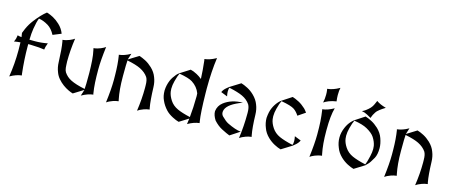

<svg xmlns="http://www.w3.org/2000/svg" viewBox="-46 -1375 4672 1980"><g transform="rotate(15 2289.5 -385.0)"><path d="M73.2 0Q95.7 -139.2 95.7 -285.6Q95.7 -317.9 94.7 -344.2Q94.2 -357.4 94.2 -369.6Q58.6 -366.7 26.9 -360.8Q34.7 -374 41.5 -397.9Q45.9 -413.6 47.9 -432.6L55.7 -430.2Q66.4 -426.8 90.8 -424.3Q87.9 -452.1 84 -467.8L103 -514.2Q126 -566.9 163.1 -615.2Q226.6 -697.8 278.8 -737.3L286.6 -734.9Q314.9 -726.6 348.1 -709Q385.7 -689 420.9 -655.8Q463.4 -615.7 481.4 -565.4L393.1 -529.3Q361.3 -589.8 317.4 -616.7Q262.2 -649.9 215.3 -655.3Q199.2 -618.7 186.5 -540.5Q178.2 -488.8 176.8 -419.9Q206.5 -419.4 235.8 -419.4Q304.2 -419.4 369.6 -432.6L368.7 -430.2Q352.1 -388.7 349.6 -360.8L341.8 -362.3Q309.6 -369.1 203.6 -372.6Q188 -373 176.3 -373Q176.3 -366.2 176.3 -359.4V-347.2Q176.3 -211.4 193.4 -60.1L196.3 -43.5Q137.2 -36.6 76.7 -2Z M505.9 -506.8Q526.4 -508.8 545.2 -513.9Q564 -519 579.8 -525.6Q595.7 -532.2 608.2 -539.1Q620.6 -545.9 628.9 -551.8Q609.9 -423.3 609.9 -304.2Q610.8 -283.2 611.6 -266.6Q612.3 -250 613.8 -236.6Q615.2 -223.1 618.7 -212.2Q622.1 -201.2 627.9 -191.4Q642.1 -170.4 660.4 -153.8Q678.7 -137.2 705.6 -123.8Q732.4 -110.4 769.3 -98.9Q806.2 -87.4 857.9 -76.7Q859.9 -94.7 860.6 -134Q861.3 -173.3 861.3 -234.9V-252Q860.4 -320.3 856.2 -379.6Q852.1 -439 840.8 -489.3L836.9 -506.8Q857.4 -508.8 876.2 -513.9Q895 -519 910.9 -525.6Q926.8 -532.2 939.2 -539.1Q951.7 -545.9 960 -551.8Q950.7 -478 946 -417.7Q941.4 -357.4 941.4 -308.6Q941.4 -268.6 942.1 -234.4Q942.9 -200.2 944.6 -169.2Q946.3 -138.2 949.5 -109.4Q952.6 -80.6 957.5 -51.3L960 -43.5Q930.2 -40 900.6 -29.5Q871.1 -19 840.3 -2L836.9 0Q841.8 -14.2 847.2 -31Q852.5 -47.9 857.9 -66.4L751 0Q730.5 -5.4 701.2 -19.3Q671.9 -33.2 642.1 -54.9Q612.3 -76.7 586.9 -106Q561.5 -135.3 548.3 -171.9Q529.3 -218.8 527.8 -274.4Q525.4 -345.7 521 -399.2Q516.6 -452.6 509.8 -489.3Z M1106.4 0Q1125 -146.5 1125 -243.2Q1125 -291.5 1124.5 -295.9Q1123.5 -409.7 1108.9 -500.5L1106.4 -508.3Q1165.5 -515.1 1226.1 -549.8L1229.5 -551.8Q1219.7 -522.9 1208.5 -485.4L1315.4 -551.8Q1343.3 -544.4 1384.3 -523.4Q1422.4 -503.4 1457.5 -470.2Q1500.5 -429.2 1518.1 -379.9Q1537.1 -333 1538.6 -277.3Q1543 -135.3 1556.6 -62.5L1560.5 -44.9Q1527.8 -41 1501 -31.2Q1458.5 -15.6 1437.5 0Q1456.5 -127.9 1456.5 -247.6Q1456.1 -263.2 1456.1 -275.4Q1456.1 -331.5 1438.5 -360.4Q1409.2 -403.3 1353.5 -431.2Q1304.7 -455.6 1209 -475.1H1208.5Q1205.1 -439.5 1205.1 -316.9V-299.8Q1205.1 -162.6 1225.6 -62.5L1229.5 -44.9Q1196.3 -41 1169.9 -31.2Q1127.4 -15.6 1106.4 0Z M1991.2 -333.5Q1966.8 -399.4 1904.3 -439.5Q1864.7 -464.8 1762.7 -482.4L1762.2 -481.9Q1748.5 -456.1 1731.9 -393.6Q1720.2 -349.6 1720.2 -310.5Q1720.2 -294.9 1722.7 -278.8Q1729 -237.3 1758.8 -191.4Q1788.1 -146 1843.3 -120.6Q1891.6 -98.1 1981 -77.6Q1991.7 -178.2 1992.7 -303.7Q1992.2 -318.8 1991.2 -333.5ZM2094.2 -737.8Q2073.2 -591.3 2073.2 -409.7Q2073.2 -391.6 2073.7 -356.9Q2076.7 -149.4 2091.3 -60.1L2094.2 -43.5Q2035.2 -36.6 1974.6 -2L1971.2 0Q1975.6 -29.3 1979.5 -61L1881.8 0Q1853 -7.3 1812.5 -28.3Q1766.6 -52.2 1739.3 -81.5Q1700.2 -123.5 1679.2 -171.9Q1658.2 -215.8 1658.2 -274.4Q1658.2 -276.4 1658.2 -276.4Q1660.6 -333 1682.1 -384.3Q1697.3 -420.4 1730.5 -460Q1740.7 -472.2 1759.8 -486.3L1863.3 -551.8Q1891.6 -546.4 1933.1 -524.4Q1960 -510.3 1989.3 -486.3Q1985.4 -579.1 1974.1 -677.7L1972.2 -687L1971.2 -692.9V-694.3Q2029.8 -701.2 2090.8 -735.8Z M2227.1 -410.2Q2239.7 -439.5 2270 -463.9L2293 -482.4L2404.3 -551.8Q2432.1 -544.4 2473.1 -523.4Q2512.2 -503.4 2546.4 -470.2Q2589.4 -428.2 2606.9 -379.9Q2626 -333 2627.4 -277.3Q2630.9 -138.7 2645.5 -62.5L2649.4 -44.9Q2616.2 -41 2589.8 -31.2Q2547.4 -15.6 2526.4 0Q2544.9 -131.8 2544.9 -262.2Q2544.9 -268.6 2544.9 -275.4Q2544.9 -331.1 2527.3 -360.4Q2496.6 -405.8 2442.4 -431.2Q2393.6 -454.1 2297.9 -475.1Q2290 -462.9 2290 -432.6Q2290 -413.6 2296.4 -382.8ZM2423.3 0Q2395.5 -9.8 2335 -41Q2289.6 -64.5 2247.1 -111.3Q2215.8 -160.2 2215.8 -201.7Q2215.8 -202.6 2215.8 -204.1Q2223.1 -263.2 2270.5 -299.8Q2350.6 -361.3 2471.2 -362.3Q2322.3 -307.6 2298.8 -240.2Q2293.9 -226.1 2293.9 -212.9Q2293.9 -190.4 2309.6 -172.9Q2351.6 -130.4 2380.4 -116.2Q2468.8 -72.8 2525.9 -67.4Z M2970.7 2Q2941.4 -5.4 2901.4 -26.4Q2861.8 -47.4 2828.1 -79.6Q2785.2 -121.1 2768.1 -169.9Q2747.1 -220.7 2747.1 -274.4Q2752.4 -341.8 2771 -382.3Q2789.6 -424.8 2819.3 -458Q2832 -472.2 2848.6 -484.4L2952.1 -552.2Q2976.1 -545.9 3022 -522.5Q3056.2 -504.9 3094.7 -469.7Q3106.4 -459 3126.5 -431.2L3047.9 -377.9Q3023.9 -416 2993.2 -437.5Q2958 -461.9 2851.6 -480.5L2851.1 -480Q2836.9 -453.6 2820.8 -391.6Q2809.1 -347.2 2809.1 -308.6Q2809.1 -293 2811.5 -276.9Q2817.9 -234.4 2847.7 -189.5Q2878.4 -143.1 2932.1 -118.7Q2982.4 -95.7 3076.2 -74.2L3076.7 -74.7Q3084.5 -86.9 3084.5 -117.2Q3084.5 -136.2 3078.1 -167L3147.5 -139.6Q3134.3 -109.9 3104.5 -85.9Q3082 -67.9 3082 -67.4Z M3269.5 -578.1Q3278.8 -618.2 3278.8 -662.1Q3278.8 -675.3 3278.1 -688.5Q3277.3 -701.7 3275.4 -714.8L3272.5 -725.1Q3335.4 -731.4 3399.9 -768.6L3403.3 -770.5Q3395.5 -742.7 3395.5 -690.9Q3395.5 -677.2 3396.7 -660.9Q3397.9 -644.5 3400.4 -625Q3380.4 -622.6 3360.6 -617.4Q3340.8 -612.3 3323.5 -605.7Q3306.2 -599.1 3292.2 -591.8Q3278.3 -584.5 3269.5 -578.1ZM3277.8 0Q3287.1 -73.7 3291.7 -134Q3296.4 -194.3 3296.4 -243.2Q3296.4 -282.7 3295.7 -317.1Q3294.9 -351.6 3293 -382.6Q3291 -413.6 3287.8 -442.4Q3284.7 -471.2 3280.3 -500.5L3277.8 -508.3Q3307.6 -511.7 3337.2 -522.2Q3366.7 -532.7 3397.5 -549.8L3400.9 -551.8Q3376.5 -467.3 3376.5 -316.9V-299.8Q3376.5 -162.6 3397 -62.5L3400.9 -44.9Q3379.9 -42.5 3361.1 -37.4Q3342.3 -32.2 3326.4 -25.9Q3310.5 -19.5 3298.1 -12.7Q3285.6 -5.9 3277.8 0Z M3629.9 -480.5 3629.4 -480Q3615.2 -453.6 3599.1 -391.6Q3587.4 -347.2 3587.4 -308.6Q3587.4 -293.5 3589.8 -276.9Q3596.2 -233.9 3626 -189.5Q3656.7 -143.1 3710.4 -118.7Q3760.7 -95.7 3854.5 -74.2L3855 -74.7Q3866.7 -101.1 3882.8 -171.4Q3892.6 -213.9 3892.6 -248.5Q3892.6 -267.1 3890.1 -281.2Q3882.8 -324.2 3854 -368.7Q3830.6 -404.8 3769.5 -439Q3721.7 -465.8 3629.9 -480.5ZM3749 2Q3719.7 -5.4 3679.7 -26.4Q3640.1 -47.4 3606.4 -79.6Q3563.5 -121.1 3546.4 -169.9Q3525.4 -219.7 3525.4 -272.5Q3525.4 -273.9 3525.4 -274.4Q3525.4 -326.7 3549.3 -382.3Q3568.4 -426.8 3597.7 -458Q3611.3 -472.7 3627 -484.4L3730.5 -552.2Q3754.4 -545.9 3800.3 -522.5Q3834.5 -504.9 3873 -469.7Q3916.5 -427.7 3934.1 -376.5Q3953.6 -321.8 3954.1 -274.9V-272.9Q3954.1 -205.6 3932.6 -166Q3899.4 -105 3877 -85Q3864.7 -74.2 3860.4 -67.4ZM3678.7 -596.2Q3697.8 -604 3715.8 -617.2Q3741.2 -635.7 3759.3 -655.3Q3763.7 -660.2 3774.9 -675.8Q3783.7 -688 3804.7 -738.3Q3842.3 -710.4 3908.2 -692.4L3875.5 -671.4Q3851.1 -655.3 3827.6 -633.3Q3822.3 -628.4 3814.9 -617.2Q3793.9 -585.4 3785.6 -559.1Q3783.2 -551.3 3783.2 -550.8L3739.7 -575.2Q3713.9 -590.3 3678.7 -596.2Z M4075.7 0Q4094.2 -146.5 4094.2 -243.2Q4094.2 -291.5 4093.8 -295.9Q4092.8 -409.7 4078.1 -500.5L4075.7 -508.3Q4134.8 -515.1 4195.3 -549.8L4198.7 -551.8Q4189 -522.9 4177.7 -485.4L4284.7 -551.8Q4312.5 -544.4 4353.5 -523.4Q4391.6 -503.4 4426.8 -470.2Q4469.7 -429.2 4487.3 -379.9Q4506.3 -333 4507.8 -277.3Q4512.2 -135.3 4525.9 -62.5L4529.8 -44.9Q4497.1 -41 4470.2 -31.2Q4427.7 -15.6 4406.7 0Q4425.8 -127.9 4425.8 -247.6Q4425.3 -263.2 4425.3 -275.4Q4425.3 -331.5 4407.7 -360.4Q4378.4 -403.3 4322.8 -431.2Q4273.9 -455.6 4178.2 -475.1H4177.7Q4174.3 -439.5 4174.3 -316.9V-299.8Q4174.3 -162.6 4194.8 -62.5L4198.7 -44.9Q4165.5 -41 4139.2 -31.2Q4096.7 -15.6 4075.7 0Z"/></g></svg>

Font: MedievalSharp
Style: Regular
Weight: 500
Version: Version 1.0